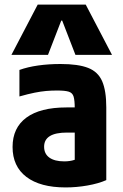

<svg xmlns="http://www.w3.org/2000/svg" viewBox="-20 -810 540 840"><path d="M267 10Q156 10 95.5 -36Q35 -82 35 -167Q35 -251 95.5 -295.5Q156 -340 271 -340H376V-230H273Q173 -230 173 -168Q173 -137 196 -120.5Q219 -104 261 -104Q286 -104 305.5 -110.5Q325 -117 343 -131L307 -58V-336Q307 -371 302 -387.5Q297 -404 280.5 -409Q264 -414 230 -414Q205 -414 182 -412Q159 -410 131.5 -404.5Q104 -399 65 -388V-504Q101 -517 147 -523.5Q193 -530 245 -530Q322 -530 365.5 -513Q409 -496 427 -454.5Q445 -413 445 -340V-22Q411 -7 363 1.5Q315 10 267 10ZM30 -570 145 -790H355L470 -570H310L252 -720H248L190 -570Z"/></svg>

Font: M PLUS 1 Code
Style: Regular
Weight: 400
Designer: Coji Morishita
Foundry: UNDERFOREST DESIGN
Version: Version 1.005